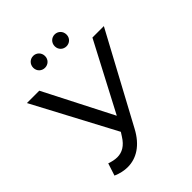

<svg xmlns="http://www.w3.org/2000/svg" viewBox="-242 -1019 1175 1175"><g transform="rotate(-45 345.5 -431.5)"><path d="M247 -774C275 -774 298 -795 298 -825C298 -855 275 -877 247 -877C219 -877 196 -855 196 -825C196 -795 219 -774 247 -774ZM433 -774C461 -774 484 -795 484 -825C484 -855 461 -877 433 -877C405 -877 382 -855 382 -825C382 -795 405 -774 433 -774ZM583 -700 350 -256 123 -700H16L298 -169L282 -144C251 -94 214 -74 173 -74C152 -74 130 -79 107 -87L81 -7C113 7 145 14 175 14C251 14 321 -29 371 -123L682 -700Z"/></g></svg>

Font: AWKNG-Font Medium
Style: Regular
Weight: 500
Designer: Awakening Church
Foundry: Awakening Church
Version: Version 1.700;PS 001.700;hotconv 1.0.88;makeotf.lib2.5.64775